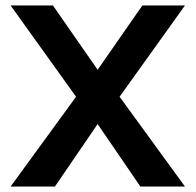

<svg xmlns="http://www.w3.org/2000/svg" viewBox="-20 -680 714 700"><path d="M18.7 0 257.3 -327.3 18.7 -660H173L336 -425.7L499 -660H654.3L416 -327.3L654.3 0H491.7L336 -227.7L180.3 0Z"/></svg>

Font: Nata Sans
Style: Regular
Weight: 400
Designer: Daniel Uzquiano Cruz
Version: Version 1.001